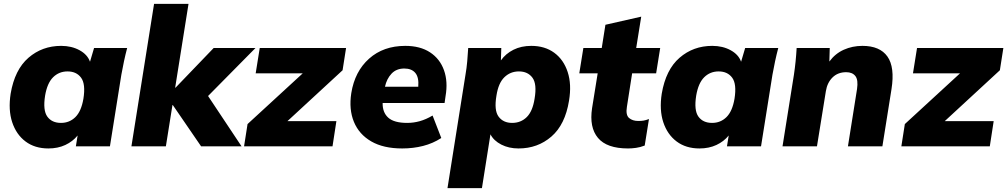

<svg xmlns="http://www.w3.org/2000/svg" viewBox="-20 -756 5205 992"><path d="M230 11Q160 11 112 -25Q64 -61 43 -124.5Q22 -188 35 -272Q56 -396 127 -457.5Q198 -519 296 -519Q350 -519 391 -496.5Q432 -474 445 -437L466 -508H637Q628 -474 620.5 -439Q613 -404 607 -370L548 0H372L381 -56Q356 -25 317.5 -7Q279 11 230 11ZM295 -121Q339 -121 369.5 -151Q400 -181 411 -246Q423 -322 399 -354.5Q375 -387 329 -387Q285 -387 254.5 -357Q224 -327 213 -262Q201 -186 224.5 -153.5Q248 -121 295 -121Z M659 0 776 -736H954L885 -303H887L1084 -508H1300L1055 -260L1228 0H1019L873 -213H871L837 0Z M1241 0 1259 -115 1544 -377H1301L1322 -508H1768L1750 -393L1465 -130H1718L1698 0Z M2058 11Q1961 11 1898 -25.5Q1835 -62 1808.5 -126.5Q1782 -191 1795 -275Q1813 -387 1887 -453Q1961 -519 2074 -519Q2151 -519 2202 -485.5Q2253 -452 2274 -393Q2295 -334 2282 -259L2277 -224H1957Q1956 -175 1986 -148Q2016 -121 2084 -121Q2117 -121 2149 -130Q2181 -139 2215 -159L2260 -43Q2217 -15 2166 -2Q2115 11 2058 11ZM2069 -402Q2028 -402 2003 -375.5Q1978 -349 1969 -308H2141Q2145 -356 2126 -379Q2107 -402 2069 -402Z M2292 216 2385 -370Q2391 -404 2394 -439Q2397 -474 2399 -508H2570L2568 -444Q2593 -479 2633 -499Q2673 -519 2725 -519Q2795 -519 2843.5 -483.5Q2892 -448 2913 -384Q2934 -320 2920 -236Q2900 -112 2829 -50.5Q2758 11 2659 11Q2609 11 2570 -9Q2531 -29 2514 -62L2470 216ZM2626 -121Q2671 -121 2701.5 -151Q2732 -181 2742 -246Q2755 -322 2731 -354.5Q2707 -387 2661 -387Q2617 -387 2586 -357Q2555 -327 2545 -262Q2532 -186 2556 -153.5Q2580 -121 2626 -121Z M3225 11Q3115 11 3069.5 -43.5Q3024 -98 3039 -197L3068 -377H2973L2994 -508H3089L3108 -628L3293 -670L3267 -508H3391L3370 -377H3246L3219 -204Q3212 -162 3230 -146.5Q3248 -131 3278 -131Q3294 -131 3305.5 -133Q3317 -135 3333 -141L3311 -4Q3288 5 3266 8Q3244 11 3225 11Z M3594 11Q3524 11 3476 -25Q3428 -61 3407 -124.5Q3386 -188 3399 -272Q3420 -396 3491 -457.5Q3562 -519 3660 -519Q3714 -519 3755 -496.5Q3796 -474 3809 -437L3830 -508H4001Q3992 -474 3984.5 -439Q3977 -404 3971 -370L3912 0H3736L3745 -56Q3720 -25 3681.5 -7Q3643 11 3594 11ZM3659 -121Q3703 -121 3733.5 -151Q3764 -181 3775 -246Q3787 -322 3763 -354.5Q3739 -387 3693 -387Q3649 -387 3618.5 -357Q3588 -327 3577 -262Q3565 -186 3588.5 -153.5Q3612 -121 3659 -121Z M4023 0 4082 -370Q4092 -437 4096 -508H4267L4265 -438Q4295 -479 4339.5 -499Q4384 -519 4436 -519Q4526 -519 4565 -464Q4604 -409 4586 -295L4539 0H4361L4408 -296Q4415 -343 4399.5 -363Q4384 -383 4352 -383Q4309 -383 4281.5 -356Q4254 -329 4247 -285L4201 0Z M4637 0 4655 -115 4940 -377H4697L4718 -508H5164L5146 -393L4861 -130H5114L5094 0Z"/></svg>

Font: Winston ExtraBold
Style: Italic
Weight: 800
Italic angle: -9°
Designer: Original fonts by Vernon Adams / Changes by Cristiano Sobral
Foundry: Original fonts by Vernon Adams / Changes by Cristiano Sobral
Version: Version 2.503;July 17, 2020;FontCreator 13.0.0.2655 64-bit